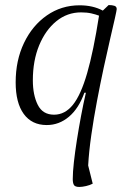

<svg xmlns="http://www.w3.org/2000/svg" viewBox="-20 -482 482 760"><path d="M294 258Q277 258 272.5 250Q268 242 268 227Q268 200 272.5 159.5Q277 119 284.5 71.5Q292 24 301 -24Q310 -72 320 -115H314Q292 -53 253 -20Q214 13 165 13Q106 13 74 -31Q42 -75 42 -156Q42 -243 75 -312Q108 -381 165.5 -421Q223 -461 295 -461Q348 -461 387 -440L410 -462Q424 -462 433 -459Q442 -456 442 -446Q442 -442 435 -410.5Q428 -379 416 -328Q404 -277 390.5 -214Q377 -151 364 -82.5Q351 -14 341.5 52Q332 118 329 173L347 245Q336 251 320.5 254.5Q305 258 294 258ZM110 -164Q110 -106 129.5 -67Q149 -28 194 -28Q237 -28 268.5 -67Q300 -106 325 -192.5Q350 -279 372 -420Q359 -425 341.5 -429Q324 -433 301 -433Q246 -433 203 -398Q160 -363 135 -302.5Q110 -242 110 -164Z"/></svg>

Font: Petrona Light
Style: Italic
Weight: 300
Italic angle: -9°
Designer: Ringo R. Seeber
Foundry: Ringo R. Seeber
Version: Version 2.001; ttfautohint (v1.8.3)